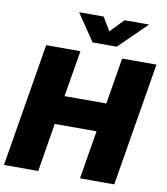

<svg xmlns="http://www.w3.org/2000/svg" viewBox="-102 -1032 970 1115"><g transform="rotate(10 383.5 -474.5)"><path d="M-2.4 0 118.2 -727.5H320.3L274.4 -454.6H521L566.4 -727.5H768.6L647.9 0H445.8L493.2 -285.6H246.6L199.7 0ZM418 -949.2 465.3 -870.1 541.5 -949.2H685.1V-948.2L523.4 -790H380.9L273.9 -948.2V-949.2Z"/></g></svg>

Font: Inter 28pt Black
Style: Italic
Weight: 900
Italic angle: -9.3988°
Designer: Rasmus Andersson
Foundry: rsms
Version: Version 4.001;git-66647c0bb